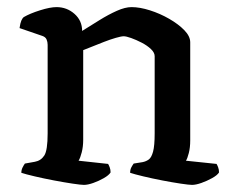

<svg xmlns="http://www.w3.org/2000/svg" viewBox="-20 -520 653 540"><path d="M216 0Q208 0 184.5 -3.5Q161 -7 132 -12.5Q103 -18 77.5 -24Q52 -30 40 -34Q40 -42 43.5 -49Q47 -56 50 -60L78 -65Q95 -68 104.5 -82.5Q114 -97 114 -145V-394Q114 -402 111 -409Q108 -416 99 -419L35 -441Q37 -455 40 -462Q43 -469 47 -472Q64 -482 92.5 -491Q121 -500 139 -500Q168 -500 189.5 -481Q211 -462 211 -433Q235 -448 260 -463.5Q285 -479 308.5 -489.5Q332 -500 350 -500Q373 -500 401.5 -491Q430 -482 456 -467Q482 -452 498.5 -435Q515 -418 515 -401V-125Q515 -105 511 -89.5Q507 -74 503 -68L589 -59Q591 -56 593.5 -49.5Q596 -43 596 -35Q591 -27 576.5 -19Q562 -11 546.5 -5.5Q531 0 520 0Q512 0 488.5 -3.5Q465 -7 436.5 -12.5Q408 -18 383 -24Q358 -30 346 -34Q346 -43 349.5 -49.5Q353 -56 356 -60L381 -64Q391 -66 398.5 -71.5Q406 -77 410.5 -93.5Q415 -110 415 -145V-362Q415 -372 404.5 -382Q394 -392 378.5 -400Q363 -408 349 -413Q335 -418 328 -418Q321 -418 305.5 -413.5Q290 -409 272 -402Q254 -395 238 -388.5Q222 -382 214 -379V-127Q214 -108 210 -92Q206 -76 201 -68L284 -59Q286 -56 288.5 -49.5Q291 -43 291 -35Q286 -27 272 -19Q258 -11 242.5 -5.5Q227 0 216 0Z"/></svg>

Font: Texturina Medium 12pt Medium
Style: Regular
Weight: 500
Version: Version 1.002